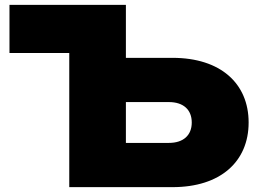

<svg xmlns="http://www.w3.org/2000/svg" viewBox="-20 -770 1063 790"><path d="M498 -532V-750H19V-552H265V0H690C887 0 1003 -105 1003 -266C1003 -427 887 -532 690 -532ZM498 -350H675C734 -350 769 -319 769 -266C769 -213 734 -182 675 -182H498Z"/></svg>

Font: Bounded ExtBd
Style: Regular
Weight: 800
Designer: Vlad Churkin
Version: Version 3.0